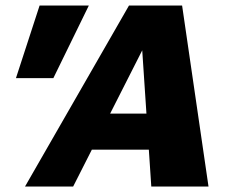

<svg xmlns="http://www.w3.org/2000/svg" viewBox="-20 -678 836 698"><path d="M530 0 493 -556H528L246 0H71L449 -658H642L738 0ZM213 -134 290 -265H591L627 -134ZM174 -394H38L124 -658H303Z"/></svg>

Font: Ysabeau Black
Style: Italic
Weight: 900
Italic angle: -12°
Version: Version 2.000;gftools[0.9.27.dev2+g8671c4b]